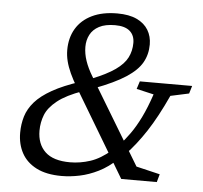

<svg xmlns="http://www.w3.org/2000/svg" viewBox="-51 -751 862 815"><g transform="rotate(5 380.0 -344.0)"><path d="M504 -108 475.5 -83.5Q437 -47 396.8 -27Q356.5 -7 317 1.2Q277.5 9.5 240.5 9.5Q175.5 9.5 133 -12.2Q90.5 -34 70 -71.8Q49.5 -109.5 49.5 -158Q49.5 -195 59.5 -228Q69.5 -261 95.2 -290.5Q121 -320 167.5 -346.2Q214 -372.5 287 -396.5L332.5 -413.5Q395 -438.5 430.5 -463.5Q466 -488.5 480.5 -517Q495 -545.5 495 -579.5Q495 -612 474.2 -630Q453.5 -648 411.5 -648Q369.5 -648 343.5 -634.2Q317.5 -620.5 305.5 -597.2Q293.5 -574 293.5 -545.5Q293.5 -516.5 303.8 -486.2Q314 -456 334 -423L554 -58L655 -34L645.5 0H494L272 -371.5Q254 -401.5 242 -427.8Q230 -454 224 -478Q218 -502 218 -525.5Q218 -577.5 241.2 -616.5Q264.5 -655.5 309 -677Q353.5 -698.5 416.5 -698.5Q467 -698.5 499.8 -683Q532.5 -667.5 548.8 -640.5Q565 -613.5 565 -579Q565 -536.5 545.5 -502Q526 -467.5 478.5 -436.5Q431 -405.5 346 -373.5L300 -357.5Q229.5 -332.5 192.8 -303.2Q156 -274 143.2 -241.8Q130.5 -209.5 130.5 -174.5Q130.5 -117 165 -84.2Q199.5 -51.5 271 -51.5Q314 -51.5 357 -65.5Q400 -79.5 445.5 -118.5L472.5 -142Q495.5 -167 517.2 -197.5Q539 -228 559.5 -269.8Q580 -311.5 599.5 -369.5L526 -386.5L536.5 -419.5H759.5L749.5 -386.5L671 -369.5Q628.5 -277 587.5 -214.5Q546.5 -152 504 -108Z"/></g></svg>

Font: Newsreader 12pt
Style: Italic
Weight: 400
Italic angle: -17°
Version: Version 1.003